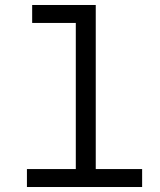

<svg xmlns="http://www.w3.org/2000/svg" viewBox="-20 -750 640 770"><path d="M88 0V-72H284V-658H109V-730H364V-72H550V0Z"/></svg>

Font: Tiny Light
Style: Regular
Weight: 300
Monospace: yes
Designer: Philipp Nurullin, Konstantin Bulenkov
Foundry: JetBrains
Version: Version 2.251; ttfautohint (v1.8.4.7-5d5b)